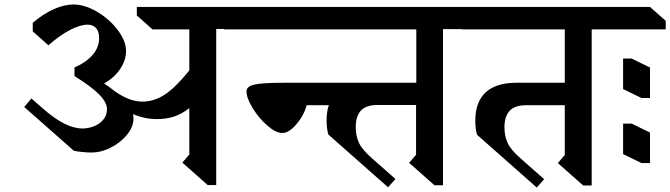

<svg xmlns="http://www.w3.org/2000/svg" viewBox="-20 -817 2988 856"><path d="M944 -688V8H906L793 -92L824 -128V-335Q791 -309 756.5 -297.5Q722 -286 679 -286Q626 -286 573 -308Q575 -296 575 -290Q576 -254 548 -218.5Q520 -183 476 -160Q432 -137 386 -137Q369 -137 345 -139.5Q321 -142 309 -145L88 -340L120 -378L175 -330Q273 -244 349 -244Q396 -246 426.5 -270Q457 -294 457 -330Q457 -360 423 -395Q389 -430 312 -478V-516Q366 -540 394 -573.5Q422 -607 422 -647Q422 -676 408.5 -691.5Q395 -707 370 -707Q337 -707 290.5 -682.5Q244 -658 196 -615L126 -677V-715Q171 -754 218.5 -775.5Q266 -797 307 -797Q358 -797 413 -764.5Q468 -732 505 -683Q542 -634 542 -590Q542 -548 515.5 -509Q489 -470 444 -445Q467 -430 492 -410Q528 -385 557.5 -374.5Q587 -364 614 -364Q667 -364 715 -395.5Q763 -427 824 -503V-686H660L590 -748V-786H1034L1104 -724V-688Z M1955 -687V9H1917L1804 -91L1835 -127V-349H1664Q1612 -349 1589 -324Q1566 -299 1566 -250Q1566 -211 1580.5 -180Q1595 -149 1640 -110L1743 -19L1710 18L1444 -217Q1436 -244 1436 -279Q1436 -319 1446 -348H1347Q1335 -302 1301.5 -263Q1268 -224 1239 -224Q1210 -224 1172 -257Q1134 -290 1106.5 -335Q1079 -380 1079 -410Q1079 -432 1114.5 -440Q1150 -448 1243 -448H1836V-686H980L904 -748V-786H2046L2116 -724L2115 -687Z M2618 -686V10H2580L2467 -90L2498 -126V-348H2327Q2275 -348 2252 -323Q2229 -298 2229 -249Q2229 -210 2243.5 -179Q2258 -148 2303 -109L2406 -18L2373 19L2107 -216Q2099 -243 2099 -278Q2099 -363 2145.5 -405.5Q2192 -448 2282 -448H2498V-686H2040L1966 -748V-786H2708L2778 -724V-686Z M2948 -686H2620L2550 -748V-786H2878L2948 -724ZM2878 -380H2840L2758 -420V-556H2796L2878 -516ZM2878 -90H2840L2758 -130V-266H2796L2878 -226Z"/></svg>

Font: Inknut Antiqua
Style: Regular
Weight: 400
Designer: Claus Eggers Sørensen
Foundry: Claus Eggers Sørensen
Version: Version 1.003; ttfautohint (v1.8.2) -l 8 -r 50 -G 200 -x 14 